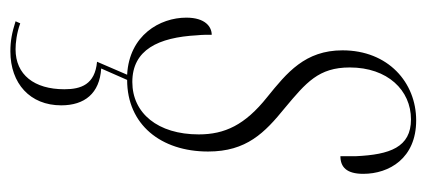

<svg xmlns="http://www.w3.org/2000/svg" viewBox="-246 -341 822 370"><g transform="rotate(90 165.0 -156.0)"><path d="M79 235C141 235 183 197 183 137C183 92 160 63 112 60L134 10C220 10 272 -55 272 -146C272 -220 236 -255 188 -294C139 -335 110 -359 110 -419C110 -492 154 -537 210 -537C264 -537 278 -496 281 -431C281 -421 281 -411 281 -401C302 -401 315 -413 315 -445C315 -495 285 -547 212 -547C139 -547 77 -493 77 -405C77 -333 120 -298 167 -260C221 -217 239 -178 239 -128C239 -49 198 0 138 0C76 0 52 -50 48 -125C47 -134 47 -144 47 -153C32 -153 14 -141 14 -104C14 -53 48 6 124 10L99 68C143 72 152 99 152 131C152 189 124 225 75 225C63 225 44 223 25 216L21 225C43 232 59 235 79 235Z"/></g></svg>

Font: Noto Serif Display ExtraCondensed ExtraLight
Style: Italic
Weight: 200
Width: 2
Italic angle: -12°
Designer: Monotype Design Team
Foundry: Monotype Imaging Inc.
Version: Version 2.009